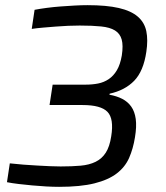

<svg xmlns="http://www.w3.org/2000/svg" viewBox="-20 -716 642 744"><path d="M209 8Q186 8 159 6.5Q132 5 105 2.5Q78 0 52.5 -3Q27 -6 7 -10L18 -83Q44 -80 71 -78Q98 -76 124.5 -74.5Q151 -73 174 -72Q197 -71 215 -71Q259 -71 292.5 -74Q326 -77 350.5 -89Q375 -101 390 -124.5Q405 -148 411 -188Q422 -256 396.5 -282.5Q371 -309 300 -309H172L184 -388H312Q338 -388 360.5 -392.5Q383 -397 401.5 -409.5Q420 -422 433 -444Q446 -466 452 -501Q458 -540 451.5 -563Q445 -586 425.5 -598Q406 -610 372 -613.5Q338 -617 289 -617Q268 -617 244 -616Q220 -615 195.5 -613Q171 -611 147 -609Q123 -607 103 -604L114 -678Q135 -682 161.5 -685.5Q188 -689 215 -691Q242 -693 269 -694.5Q296 -696 319 -696Q393 -696 440.5 -685Q488 -674 514 -651.5Q540 -629 547 -595Q554 -561 547 -515Q536 -440 500 -403Q464 -366 405 -353L404 -349Q432 -344 453.5 -333Q475 -322 488.5 -303Q502 -284 506 -255Q510 -226 503 -184Q496 -140 480.5 -104.5Q465 -69 432.5 -44Q400 -19 346 -5.5Q292 8 209 8Z"/></svg>

Font: Azeri Sans
Style: Italic
Weight: 400
Designer: Hector Gatti & Omnibus-Type (original fonts) / Cristiano Sobral (main changes and remastering)
Foundry: Omnibus-Type
Version: Version 0.07;August 21, 2020;FontCreator 13.0.0.2681 64-bit;